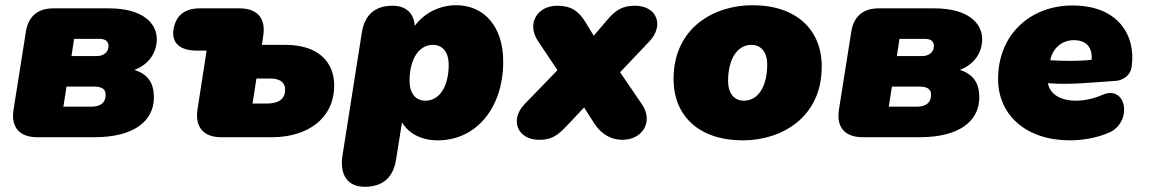

<svg xmlns="http://www.w3.org/2000/svg" viewBox="-20 -526 4403 736"><path d="M123 0H342C492 0 570 -61 570 -153C570 -206 548 -242 495 -258C547 -277 581 -321 581 -376C581 -435 530 -494 397 -494H185C124 -494 88 -463 79 -403L32 -106C21 -38 55 0 123 0ZM328 -117H223L235 -194H340C370 -194 385 -185 385 -163C385 -132 366 -117 328 -117ZM351 -311H254L264 -377H361C382 -377 396 -369 396 -350C396 -326 377 -311 351 -311Z M828 0H1023C1153 0 1261 -67 1261 -199C1261 -289 1199 -354 1075 -354H984L989 -388C1000 -456 966 -494 898 -494H746C688 -494 654 -467 645 -413C637 -361 670 -332 735 -332H772L737 -106C727 -39 760 0 828 0ZM1002 -129H948L963 -225H1017C1054 -225 1073 -209 1073 -183C1073 -143 1044 -129 1002 -129Z M1378 190C1447 190 1487 155 1498 87L1521 -57C1547 -13 1597 12 1658 12C1806 12 1909 -113 1909 -290C1909 -422 1838 -506 1728 -506C1666 -506 1607 -477 1570 -427C1566 -476 1536 -504 1485 -504C1417 -504 1378 -469 1367 -401L1293 69C1281 145 1313 190 1378 190ZM1611 -140C1573 -140 1550 -168 1550 -216C1550 -298 1585 -354 1639 -354C1677 -354 1700 -326 1700 -278C1700 -195 1665 -140 1611 -140Z M2047 10C2095 10 2118 -7 2153 -44L2219 -114L2258 -53C2285 -11 2323 10 2366 10C2443 10 2486 -60 2441 -126L2357 -249L2469 -367C2527 -428 2499 -504 2414 -504C2366 -504 2341 -488 2308 -450L2256 -389L2225 -440C2198 -484 2169 -504 2116 -504C2039 -504 1998 -435 2042 -369L2117 -257L1992 -128C1933 -68 1962 10 2047 10Z M2828 12C2973 12 3130 -73 3130 -271C3130 -411 3034 -506 2864 -506C2719 -506 2562 -421 2562 -223C2562 -83 2658 12 2828 12ZM2832 -140C2794 -140 2771 -168 2771 -216C2771 -299 2806 -354 2860 -354C2898 -354 2921 -326 2921 -278C2921 -195 2886 -140 2832 -140Z M3287 0H3506C3656 0 3734 -61 3734 -153C3734 -206 3712 -242 3659 -258C3711 -277 3745 -321 3745 -376C3745 -435 3694 -494 3561 -494H3349C3288 -494 3252 -463 3243 -403L3196 -106C3185 -38 3219 0 3287 0ZM3492 -117H3387L3399 -194H3504C3534 -194 3549 -185 3549 -163C3549 -132 3530 -117 3492 -117ZM3515 -311H3418L3428 -377H3525C3546 -377 3560 -369 3560 -350C3560 -326 3541 -311 3515 -311Z M4081 12C4129 12 4183 3 4230 -17C4323 -56 4300 -204 4205 -162C4178 -150 4140 -140 4106 -140C4044 -140 4005 -165 3997 -207C4085 -200 4178 -211 4257 -216C4282 -218 4313 -234 4318 -270C4335 -390 4267 -505 4091 -505C3932 -505 3806 -396 3806 -223C3806 -83 3916 12 4081 12ZM4006 -295 4007 -299C4013 -333 4045 -372 4096 -372C4146 -372 4167 -344 4165 -297C4117 -291 4062 -292 4006 -295Z"/></svg>

Font: SN Pro Black
Style: Italic
Weight: 900
Italic angle: -9°
Designer: Tobias Whetton
Foundry: Supernotes
Version: Version 1.001;Glyphs 3.2 (3249)